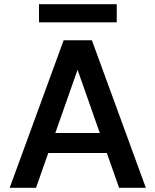

<svg xmlns="http://www.w3.org/2000/svg" viewBox="-20 -891 737 911"><path d="M26 0 282 -700H416L672 0H545L348 -560L151 0ZM140 -165 172 -260H517L549 -165ZM165 -785V-871H534V-785Z"/></svg>

Font: DM Sans 11pt SemiBold
Style: Regular
Weight: 600
Version: Version 4.004;gftools[0.9.30]